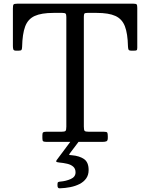

<svg xmlns="http://www.w3.org/2000/svg" viewBox="-20 -770 815 1042"><path d="M210 -20.5Q210 -6.5 214.2 -3.2Q218.5 0 233 0H536Q549.5 0 557.2 -3Q565 -6 565 -21V-30.5Q565 -46 562 -50.5Q559 -55 544 -55H462Q443.5 -55 439.2 -59.8Q435 -64.5 435 -83.5V-678.5Q435 -692 438 -696Q441 -700 454 -700H505Q570 -700 606.2 -683.5Q642.5 -667 657.8 -627.5Q673 -588 674.5 -518.5Q675 -506.5 677.5 -500.8Q680 -495 694 -495H706Q717.5 -495 721.2 -497.2Q725 -499.5 725 -510.5V-726.5Q725 -741.5 721.8 -745.8Q718.5 -750 704 -750H74Q57 -750 53.5 -745.5Q50 -741 50 -723.5V-520.5Q50 -509.5 52.2 -502.2Q54.5 -495 67 -495H81Q94 -495 96.8 -499.5Q99.5 -504 100 -515.5Q101.5 -586 116.5 -626.2Q131.5 -666.5 168 -683.2Q204.5 -700 270 -700H318Q332 -700 336 -696Q340 -692 340 -677.5V-82.5Q340 -64 335.5 -59.5Q331 -55 313 -55H231Q220 -55 215 -52.2Q210 -49.5 210 -37.5ZM292 237.5Q292 252.5 304.5 252Q334 251 361.8 245.5Q389.5 240 412 228.5Q434.5 217 447.8 198.2Q461 179.5 461 152.5Q461 110.5 436 93.2Q411 76 370 72.5Q356.5 71.5 355.2 70.2Q354 69 360.5 60.5L405 1.5Q409 -4 410.8 -6.2Q412.5 -8.5 401 -8.5H375.5Q369.5 -8.5 368 -7.8Q366.5 -7 364 -3.5L288.5 97.5Q283.5 104 285.5 107.2Q287.5 110.5 302 112Q324.5 114 344.8 118.8Q365 123.5 377.5 134.5Q390 145.5 390 165.5Q390 190 364 201.5Q338 213 307.5 215.5Q300 216 296 218.2Q292 220.5 292 229Z"/></svg>

Font: Besley
Style: Regular
Weight: 400
Designer: Owen Earl
Foundry: indestructible type*
Version: Version 4.000